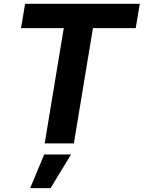

<svg xmlns="http://www.w3.org/2000/svg" viewBox="-20 -747 748 1000"><path d="M89.5 -600.5H312.1L212.7 0H364.7L464.1 -600.5H686.8L708.1 -727.3H110.8ZM137.1 233H243.3L350.1 57.5H210.2Z"/></svg>

Font: Margiela Sans
Style: Bold Italic
Weight: 700
Italic angle: -9.39999°
Designer: Stefan Endress, Andreas Faust
Version: Version 1.100;FEAKit 1.0